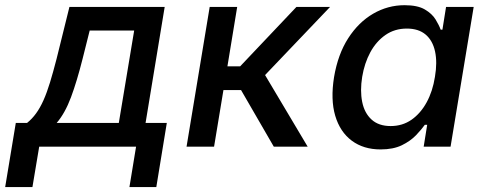

<svg xmlns="http://www.w3.org/2000/svg" viewBox="-72 -573 1897 750"><path d="M-51.8 157.7 -10.3 -92.8H33.7Q53.2 -108.4 68.8 -129.9Q84.5 -151.4 97.9 -181.4Q111.3 -211.4 123.5 -251.5Q135.7 -291.5 148.9 -342.8L199.2 -545.9H571.3L496.6 -92.8H579.6L538.6 157.7H433.6L459.5 0H81.1L54.7 157.7ZM149.4 -92.8H392.1L452.1 -453.6H278.3L250.5 -342.8Q228.5 -255.4 205.3 -193.1Q182.1 -130.9 149.4 -92.8Z M656.7 0 747.1 -545.9H854.5L816.4 -314H866.2L1085.9 -545.9H1217.3L963.4 -279.8L1129.9 0H997.6L869.6 -221.2H800.8L764.2 0Z M1414.6 10.7Q1348.1 10.7 1302.2 -23.4Q1256.3 -57.6 1237.5 -120.8Q1218.8 -184.1 1232.9 -272Q1248 -361.3 1288.3 -423.8Q1328.6 -486.3 1385.7 -519.5Q1442.9 -552.7 1508.3 -552.7Q1559.1 -552.7 1587.4 -536.1Q1615.7 -519.5 1629.4 -497.1Q1643.1 -474.6 1649.4 -457H1656.2L1670.4 -545.9H1778.3L1688 0H1583L1596.7 -85.4H1587.4Q1574.7 -67.4 1553 -44.7Q1531.2 -22 1497.6 -5.6Q1463.9 10.7 1414.6 10.7ZM1454.1 -80.6Q1500 -80.6 1535.4 -105.2Q1570.8 -129.9 1594.5 -173.1Q1618.2 -216.3 1627 -272.9Q1636.7 -329.6 1627.4 -372.1Q1618.2 -414.6 1590.6 -438Q1563 -461.4 1517.1 -461.4Q1469.7 -461.4 1433.6 -436.3Q1397.5 -411.1 1374.5 -368.7Q1351.6 -326.2 1342.8 -272.9Q1334 -218.8 1342.8 -175Q1351.6 -131.3 1379.4 -106Q1407.2 -80.6 1454.1 -80.6Z"/></svg>

Font: Inter Medium
Style: Italic
Weight: 500
Italic angle: -9.3988°
Designer: Rasmus Andersson
Foundry: rsms
Version: Version 4.001;git-66647c0bb